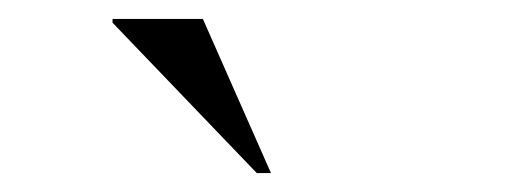

<svg xmlns="http://www.w3.org/2000/svg" viewBox="-20 -752 540 203"><path d="M266.5 -569H251.5L99 -728V-732H194.5Z"/></svg>

Font: Newsreader 72pt
Style: Regular
Weight: 400
Designer: Hugues Gentile
Foundry: Production Type
Version: Version 1.003; ttfautohint (v1.8.3)